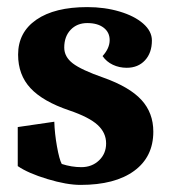

<svg xmlns="http://www.w3.org/2000/svg" viewBox="-20 -513 484 541"><path d="M30 -45V-155L133 -170Q134 -137 140.5 -100.5Q147 -64 154 -51Q182 -42 209 -42Q239 -42 259 -61Q279 -80 279 -109Q279 -139 255 -161Q231 -183 175 -202Q101 -227 66 -264.5Q31 -302 31 -359Q31 -422 82.5 -457.5Q134 -493 226 -493Q275 -493 317 -480.5Q359 -468 383.5 -446.5Q408 -425 408 -399Q408 -364 388.5 -343Q369 -322 337 -322Q316 -322 298 -330.5Q280 -339 269 -355Q289 -377 289 -400Q289 -422 272 -435Q255 -448 226 -448Q197 -448 179 -429Q161 -410 161 -379Q161 -353 185 -334.5Q209 -316 272 -294Q345 -268 378.5 -231.5Q412 -195 412 -142Q412 -71 358 -31.5Q304 8 207 8Q168 8 113.5 -8.5Q59 -25 30 -45Z"/></svg>

Font: Caladea
Style: Bold
Weight: 700
Designer: Carolina Giovagnoli and Andres Torresi
Foundry: Carolina Giovagnoli & Andres Torresi
Version: Version 1.001